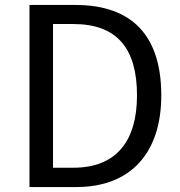

<svg xmlns="http://www.w3.org/2000/svg" viewBox="-20 -754 727 775"><path d="M284 -734H99V1H288C508 1 631 -137 631 -369C631 -608 515 -734 284 -734ZM276 -77H194V-657H276C453 -657 533 -558 533 -369C533 -184 449 -77 276 -77Z"/></svg>

Font: Bithumb Trading Sans
Style: Regular
Weight: 400
Designer: HamHyungwon
Foundry: Bithumb
Version: Version 1.300;FEAKit 1.0